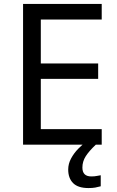

<svg xmlns="http://www.w3.org/2000/svg" viewBox="-20 -734 596 974"><path d="M496 0H97V-714H496V-635H187V-412H478V-334H187V-79H496ZM398 116Q398 161 443 161Q460 161 471.5 158.5Q483 156 491 155V211Q477 215 463 217.5Q449 220 429 220Q376 220 351 195Q326 170 326 126Q326 97 340.5 70Q355 43 376.5 21Q398 -1 418 -15L466 0Q432 32 415 58.5Q398 85 398 116Z"/></svg>

Font: Noto Sans Ogham
Style: Regular
Weight: 400
Designer: Monotype Design Team
Foundry: Monotype Imaging Inc.
Version: Version 2.001; ttfautohint (v1.8.4.7-5d5b)